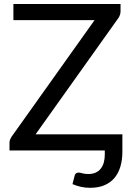

<svg xmlns="http://www.w3.org/2000/svg" viewBox="-20 -736 650 939"><path d="M578.5 -79V6.5Q578.5 45 569.2 77.2Q560 109.5 540.8 133Q521.5 156.5 491.8 169.5Q462 182.5 420.5 182.5Q397 182.5 376.8 178Q356.5 173.5 334.5 164.5L344.5 125.5Q347 114.5 353 111.2Q359 108 364.5 108Q371 108 382.8 111.5Q394.5 115 412 115Q433 115 448.2 108Q463.5 101 473.2 88.2Q483 75.5 487.8 58Q492.5 40.5 492.5 19.5V0H26.5V-38Q26.5 -46 29.2 -53Q32 -60 36 -66.5L442.5 -637.5H45.5V-716.5H569.5V-680.5Q569.5 -664 559.5 -648.5L154 -79Z"/></svg>

Font: Lato
Style: Regular
Weight: 400
Designer: Lukasz Dziedzic with Adam Twardoch and Botio Nikoltchev
Foundry: tyPoland Lukasz Dziedzic
Version: Version 2.015; 2015-08-06; http://www.latofonts.com/